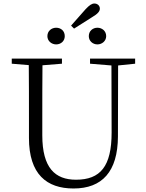

<svg xmlns="http://www.w3.org/2000/svg" viewBox="-20 -1059 832 1094"><path d="M300 -806C327 -806 349 -825 349 -853C349 -883 327 -901 300 -901C274 -901 250 -883 250 -853C250 -825 274 -806 300 -806ZM402 -896 503 -960C537 -980 549 -994 549 -1010C549 -1027 535 -1039 518 -1039C503 -1039 490 -1030 468 -1007L385 -913ZM535 -806C561 -806 585 -825 585 -853C585 -883 561 -901 535 -901C509 -901 486 -883 486 -853C486 -825 509 -806 535 -806ZM493 -696 615 -686 616 -304C616 -111 552 -35 413 -35C294 -35 221 -102 221 -288V-389C221 -491 221 -589 222 -687L333 -696V-725H47V-696L144 -688C145 -589 145 -489 145 -389V-273C145 -66 246 15 399 15C562 15 651 -81 652 -281L653 -686L750 -696V-725H493Z"/></svg>

Font: Noto Serif SC Light
Style: Regular
Weight: 300
Designer: Ryoko NISHIZUKA 西塚涼子 (kana & ideographs); Frank Grießhammer (Latin, Greek & Cyrillic); Wenlong ZHANG 张文龙 (bopomofo); San
Foundry: Adobe
Version: Version 2.001;hotconv 1.1.0;makeotfexe 2.6.0